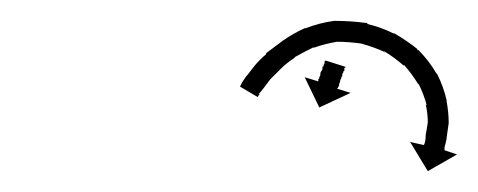

<svg xmlns="http://www.w3.org/2000/svg" viewBox="-20 -624 458 184"><path d="M311 -559Q310 -559 310 -559Q310 -558 310 -558Q310 -557 310 -557Q310 -557 310 -556Q309 -556 309 -555Q309 -554 308 -553Q308 -552 308 -551Q308 -551 307.5 -550.5Q307 -550 307 -549Q307 -549 306 -547Q306 -546 306 -546Q305 -543 305 -544Q305 -543 305 -542Q304 -540 304 -541Q304 -540 304 -540Q304 -540 303 -539Q303 -539 303 -539L316 -535L286 -521L272 -550L285 -546Q285 -546 285 -546Q285 -546 285 -547Q285 -547 285 -548Q286 -549 286 -549Q286 -550 286 -550Q287 -552 287 -552Q287 -554 287 -554Q287 -554 288 -556Q288 -556 288.5 -556.5Q289 -557 289 -558Q289 -557 289 -560Q290 -560 290 -560.5Q290 -561 290 -561Q290 -562 291 -563Q291 -564 291 -564Q291 -565 291 -565Q292 -566 292 -566Q292 -566 292 -566Q292 -566 292 -566L311 -560Q311 -560 311 -559ZM212 -545Q212 -545 212 -545Q212 -545 212 -545Q212 -545 212 -545Q212 -545 212 -545Q214 -548 216 -551Q216 -551 216 -551Q216 -551 217 -552Q217 -552 217 -552Q217 -552 217 -552Q220 -556 224 -561Q224 -561 224 -561Q224 -561 224 -561Q224 -561 224 -561Q224 -561 224 -561Q229 -567 235 -572Q235 -572 235 -572.5Q235 -573 235 -573Q235 -573 235 -573Q235 -573 235 -573Q243 -579 251 -585Q251 -585 251 -585Q251 -585 251 -585Q251 -585 251 -585Q251 -585 251 -585Q261 -592 272 -597Q272 -597 272.5 -597Q273 -597 273 -597Q273 -597 273 -597Q273 -597 273 -597Q286 -602 300 -604Q300 -604 300.5 -604Q301 -604 301 -604Q301 -604 301 -604Q301 -604 301 -604Q316 -604 331 -602Q331 -602 331 -602Q331 -602 332 -602Q332 -602 332 -601.5Q332 -601 332 -601Q345 -598 357 -592Q357 -592 357 -592Q357 -592 357 -592Q358 -592 358 -592Q358 -592 358 -592Q370 -585 380 -577Q380 -577 380 -576.5Q380 -576 380 -576Q381 -576 381 -576Q381 -576 381 -576Q391 -566 398 -554Q398 -554 398 -554Q398 -554 399 -553Q399 -553 399 -553Q399 -553 399 -553Q405 -541 408 -528Q408 -528 408 -528Q408 -528 408 -528Q408 -527 408 -527Q408 -527 408 -527Q410 -516 410 -506Q410 -506 410 -506Q410 -506 410 -506Q410 -506 410 -506Q410 -506 410 -506Q409 -498 408 -492Q408 -492 408 -491.5Q408 -491 408 -491Q408 -491 408 -491Q408 -491 408 -491Q407 -486 406 -483Q406 -483 406 -483Q406 -483 406 -483Q406 -483 406 -482.5Q406 -482 406 -482Q406 -481 406 -480L418 -476L390 -460L373 -488L386 -485Q387 -486 387 -487Q387 -487 387 -487Q387 -487 387 -487Q387 -487 387 -487Q387 -487 387 -487Q388 -490 388 -495Q388 -495 388 -495Q388 -495 388 -495Q388 -495 388 -495Q388 -495 388 -495Q389 -500 390 -507Q390 -507 390 -507Q390 -507 390 -507Q390 -507 390 -506.5Q390 -506 390 -506Q390 -515 388 -524Q388 -524 388 -524Q388 -524 388 -524Q388 -524 388.5 -523.5Q389 -523 389 -523Q386 -534 381 -544Q381 -544 381 -544Q381 -544 381 -544Q381 -543 381 -543Q381 -543 381 -543Q375 -553 367 -562Q367 -562 367 -562Q367 -562 367 -561Q367 -561 367 -561Q367 -561 367 -561Q358 -569 348 -575Q348 -575 348 -574.5Q348 -574 348 -574Q348 -574 348.5 -574Q349 -574 349 -574Q338 -579 327 -582Q327 -582 327 -582Q327 -582 327 -582Q327 -582 327.5 -582Q328 -582 328 -582Q315 -584 302 -584Q302 -584 302 -584Q302 -584 303 -584Q303 -584 303 -584Q303 -584 303 -584Q291 -582 280 -578Q280 -578 280 -578Q280 -578 280 -578Q280 -578 280.5 -578.5Q281 -579 281 -579Q271 -574 262 -569Q262 -569 262 -569Q262 -569 262 -569Q262 -569 262.5 -569Q263 -569 263 -569Q255 -564 249 -558Q249 -558 249 -558Q249 -558 249 -558Q249 -558 249 -558Q249 -558 249 -558Q244 -553 239 -548Q239 -548 239 -548Q239 -548 239 -548Q239 -548 239 -548Q239 -548 239 -548Q236 -544 233 -540Q233 -540 233 -540Q233 -540 233 -540Q233 -540 233 -540Q233 -540 233 -540Q230 -536 228 -534Q228 -534 228.5 -534Q229 -534 229 -534Q229 -534 229 -534Q229 -534 229 -534Q228 -533 227 -531L210 -541Q211 -543 212 -545Z"/></svg>

Font: FRB American Cursive Just Arrows Black
Style: Bold Italic
Weight: 900
Italic angle: -25°
Version: Version 2.0;Modular Font Editor K font №1